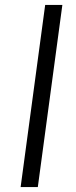

<svg xmlns="http://www.w3.org/2000/svg" viewBox="-20 -762 310 782"><path d="M64 0H134L234 -742H164Z"/></svg>

Font: Cheyenne Sans Light
Style: Italic
Weight: 300
Italic angle: -8.13011°
Designer: The Public Sans project authors (U.S. Web Design System), Libre Franklin designed by Pablo Impallari and Rodrigo Fuenzal
Foundry: The Cheyenne Sans Project Authors
Version: Version 2.007